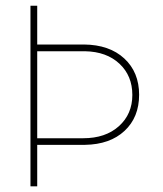

<svg xmlns="http://www.w3.org/2000/svg" viewBox="-20 -660 576 680"><path d="M111.8 -478.5V-170.4H274.9Q353.5 -170.4 401.1 -213.1Q448.7 -255.9 448.7 -323.7Q448.7 -391.6 403.1 -434.3Q357.4 -477.1 281.2 -478.5ZM87.9 -639.6H111.8V-502.4H277.3Q367.7 -501.5 420.2 -452.9Q472.7 -404.3 472.7 -324.5Q472.7 -244.6 421.1 -196.5Q369.6 -148.4 280.8 -147H111.8V0H87.9Z"/></svg>

Font: Yantramanav Thin
Style: Regular
Weight: 250
Version: Version 1.001;PS 1.0;hotconv 1.0.72;makeotf.lib2.5.5900; ttf